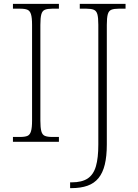

<svg xmlns="http://www.w3.org/2000/svg" viewBox="-20 -734 714 994"><path d="M47 0V-25H84Q109 -25 122 -30.5Q135 -36 140.5 -54.5Q146 -73 146 -109V-605Q146 -642 140.5 -660Q135 -678 122 -683.5Q109 -689 84 -689H47V-714H285V-689H250Q226 -689 212.5 -683.5Q199 -678 194 -660Q189 -642 189 -605V-109Q189 -73 194 -54.5Q199 -36 212.5 -30.5Q226 -25 250 -25H285V0ZM343 240V210H351Q404 210 434 190Q464 170 476.5 127Q489 84 489 15V-606Q489 -643 484 -660.5Q479 -678 465.5 -683.5Q452 -689 428 -689H393V-714H630V-689H594Q570 -689 556.5 -683.5Q543 -678 538 -660Q533 -642 533 -605V14Q533 75 522.5 118Q512 161 490 188Q468 215 433 227.5Q398 240 349 240Z"/></svg>

Font: Noto Serif Armenian ExtraLight
Style: Regular
Weight: 250
Version: Version 2.007